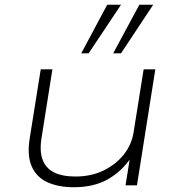

<svg xmlns="http://www.w3.org/2000/svg" viewBox="-20 -778 747 806"><path d="M290 8Q224 8 178 -13.5Q132 -35 112.5 -81Q93 -127 105 -199L151 -487H200L155 -203Q145 -145 158.5 -108.5Q172 -72 206.5 -54.5Q241 -37 297 -37Q362 -37 414 -62Q466 -87 499.5 -129Q533 -171 541 -224L583 -487H632L555 0H507L526 -119H532Q492 -59 433 -25.5Q374 8 290 8ZM455 -554 565 -758H623L488 -554ZM321 -554 430 -758H488L352 -554Z"/></svg>

Font: Nunito Sans 10pt Expanded ExtraLight
Style: Italic
Weight: 250
Width: 7
Italic angle: -9°
Designer: Vernon Adams
Foundry: Vernon Adams
Version: Version 3.101;gftools[0.9.27]